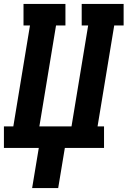

<svg xmlns="http://www.w3.org/2000/svg" viewBox="-21 -755 651 980"><path d="M143 205 177 0H-1V-110H47L132 -625H99V-735H313V-625H265L180 -110H344L429 -625H396V-735H610V-625H562L477 -110H510V0H310L276 205Z"/></svg>

Font: Iosevka Curly Slab XBdExObl
Style: Regular
Weight: 800
Width: 7
Italic angle: -9°
Monospace: yes
Designer: Belleve Invis
Foundry: Belleve Invis
Version: Version 11.1.0; ttfautohint (v1.8.3)